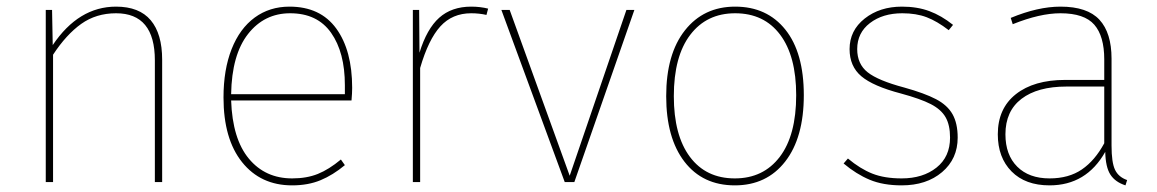

<svg xmlns="http://www.w3.org/2000/svg" viewBox="-20 -549 3490 579"><path d="M469 -369V0H447V-367Q447 -509 330 -509Q270 -509 225 -477Q180 -445 140 -384V0H118V-519H137L139 -413Q217 -529 330 -529Q400 -529 434.5 -488Q469 -447 469 -369Z M1040 -246H677Q681 -130 730.5 -70.5Q780 -11 861 -11Q905 -11 938.5 -24.5Q972 -38 1008 -68L1020 -51Q984 -21 946.5 -5.5Q909 10 861 10Q766 10 710 -60Q654 -130 654 -255Q654 -339 678.5 -401Q703 -463 748 -496Q793 -529 853 -529Q946 -529 994 -463Q1042 -397 1042 -284Q1042 -268 1040 -246ZM1020 -292Q1020 -391 978.5 -450Q937 -509 855 -509Q777 -509 728 -446.5Q679 -384 677 -265H1020Z M1452 -523 1447 -504Q1425 -509 1401 -509Q1344 -509 1308 -469.5Q1272 -430 1247 -344V0H1225V-519H1244L1245 -390Q1267 -462 1304.5 -495.5Q1342 -529 1401 -529Q1428 -529 1452 -523Z M1712 0H1683L1492 -519H1517L1698 -19L1869 -519H1893Z M2404 -262Q2404 -134 2348 -62Q2292 10 2196 10Q2099 10 2044 -61.5Q1989 -133 1989 -259Q1989 -386 2045.5 -457.5Q2102 -529 2197 -529Q2293 -529 2348.5 -459.5Q2404 -390 2404 -262ZM2012 -259Q2012 -141 2060.5 -76Q2109 -11 2196 -11Q2282 -11 2331.5 -76Q2381 -141 2381 -262Q2381 -380 2332.5 -444.5Q2284 -509 2197 -509Q2111 -509 2061.5 -444Q2012 -379 2012 -259Z M2854 -474 2841 -458Q2806 -485 2774.5 -497Q2743 -509 2701 -509Q2642 -509 2603.5 -479.5Q2565 -450 2565 -401Q2565 -356 2596.5 -331Q2628 -306 2707 -285Q2768 -268 2802.5 -250Q2837 -232 2852.5 -204.5Q2868 -177 2868 -134Q2868 -70 2821 -30Q2774 10 2699 10Q2643 10 2602.5 -7Q2562 -24 2524 -56L2537 -71Q2574 -40 2610.5 -25.5Q2647 -11 2699 -11Q2763 -11 2804 -43.5Q2845 -76 2845 -134Q2845 -172 2831.5 -195.5Q2818 -219 2787 -235Q2756 -251 2697 -267Q2613 -289 2577.5 -319Q2542 -349 2542 -401Q2542 -457 2587.5 -493Q2633 -529 2700 -529Q2746 -529 2782.5 -515.5Q2819 -502 2854 -474Z M3379 -6 3374 10Q3343 0 3328.5 -22.5Q3314 -45 3313 -91Q3256 10 3145 10Q3072 10 3030.5 -32Q2989 -74 2989 -144Q2989 -222 3043.5 -265Q3098 -308 3192 -308H3310V-370Q3310 -440 3280 -474.5Q3250 -509 3178 -509Q3116 -509 3034 -476L3028 -495Q3110 -529 3178 -529Q3259 -529 3295.5 -489.5Q3332 -450 3332 -372V-110Q3332 -59 3342.5 -37Q3353 -15 3379 -6ZM3310 -117V-288H3196Q3109 -288 3060.5 -251Q3012 -214 3012 -144Q3012 -82 3047.5 -46.5Q3083 -11 3145 -11Q3203 -11 3242.5 -38Q3282 -65 3310 -117Z"/></svg>

Font: Fira Sans Thin
Style: Regular
Weight: 100
Designer: bBox Type GmbH & Carrois Corporate GbR & Edenspiekermann AG
Foundry: bBox Type GmbH & Carrois Corporate GbR & Edenspiekermann AG
Version: Version 4.301